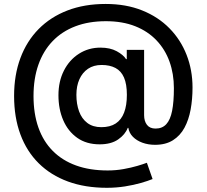

<svg xmlns="http://www.w3.org/2000/svg" viewBox="-20 -731 1023 951"><path d="M509.3 199.2Q401.4 199.2 316.4 168Q231.4 136.7 171.9 77.9Q112.3 19 81.1 -65.2Q49.8 -149.4 49.8 -255.9Q49.8 -359.4 81.1 -443.4Q112.3 -527.3 171.4 -587.2Q230.5 -647 314.2 -679.2Q397.9 -711.4 503.4 -711.4Q604.5 -711.4 684.1 -679.4Q763.7 -647.5 819.3 -590.8Q875 -534.2 904.3 -459Q933.6 -383.8 933.6 -297.4Q933.6 -240.2 924.3 -189Q915 -137.7 893.8 -98.4Q872.6 -59.1 836.7 -36.4Q800.8 -13.7 748 -13.7Q713.9 -13.7 685.3 -24.2Q656.7 -34.7 638.2 -53.5Q619.6 -72.3 615.7 -97.7H612.8Q600.1 -64.5 565.2 -40.3Q530.3 -16.1 473.6 -16.1Q408.2 -16.1 362.5 -48.3Q316.9 -80.6 293.2 -135.5Q269.5 -190.4 269.5 -259.3Q269.5 -328.1 296.6 -381.3Q323.7 -434.6 371.1 -464.8Q418.5 -495.1 477.5 -495.1Q525.4 -495.1 558.1 -477.3Q590.8 -459.5 604.5 -438H607.9V-483.9H693.8V-160.6Q693.8 -130.9 708 -112.5Q722.2 -94.2 750.5 -94.2Q783.7 -94.2 803.7 -116Q823.7 -137.7 832.5 -182.1Q841.3 -226.6 841.3 -294.4Q841.3 -365.2 819.6 -425.8Q797.9 -486.3 755.1 -531.2Q712.4 -576.2 649.7 -601.1Q586.9 -626 504.4 -626Q419.4 -626 353 -600.6Q286.6 -575.2 240.5 -527.1Q194.3 -479 170.2 -410.4Q146 -341.8 146 -255.4Q146 -168 170.2 -99.4Q194.3 -30.8 241.5 16.6Q288.6 64 356.7 88.6Q424.8 113.3 513.2 113.3Q554.7 113.3 592.3 106.4Q629.9 99.6 659.9 90.8Q689.9 82 707.5 75.2L735.8 155.8Q713.4 165 677.7 175.3Q642.1 185.5 598.6 192.4Q555.2 199.2 509.3 199.2ZM481.9 -101.1Q525.4 -101.1 553.2 -119.4Q581.1 -137.7 594.7 -173.3Q608.4 -209 608.4 -261.2Q608.4 -314.5 594.2 -346.9Q580.1 -379.4 552 -394.3Q523.9 -409.2 483.4 -409.2Q443.8 -409.2 416 -390.4Q388.2 -371.6 373.3 -338.4Q358.4 -305.2 358.4 -261.2Q358.4 -215.8 371.6 -179.4Q384.8 -143.1 412.4 -122.1Q439.9 -101.1 481.9 -101.1Z"/></svg>

Font: Inter 20pt Medium
Style: Regular
Weight: 500
Version: Version 4.001;git-66647c0bb